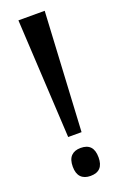

<svg xmlns="http://www.w3.org/2000/svg" viewBox="-134 -701 478 755"><g transform="rotate(-20 105.0 -324.0)"><path d="M77 -162 50 -660H160L133 -162ZM108 12Q82 12 68 -2.5Q54 -17 54 -46Q54 -76 68 -90.5Q82 -105 108 -105Q135 -105 148.5 -90.5Q162 -76 162 -46Q162 12 108 12Z"/></g></svg>

Font: Bricolage Grotesque Condensed
Style: Regular
Weight: 400
Width: 3
Designer: Mathieu Triay
Foundry: Atelier Triay
Version: Version 1.000;gftools[0.9.30]